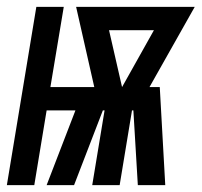

<svg xmlns="http://www.w3.org/2000/svg" viewBox="-51 -540 588 560"><path d="M-31 0 55 -520H135L96 -286H224L171 -520H517L385 -286H415L431 0H351L338 -218H334L298 0H218L254 -218H249L165 0H85L169 -218H85L49 0ZM305 -286 398 -452H267Z"/></svg>

Font: Iosevka Term Curly Oblique
Style: Bold
Weight: 700
Italic angle: -9°
Designer: Belleve Invis
Foundry: Belleve Invis
Version: Version 32.3.0